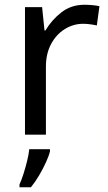

<svg xmlns="http://www.w3.org/2000/svg" viewBox="-20 -566 453 807"><path d="M335 -546Q350 -546 367.5 -544.5Q385 -543 398 -540L387 -459Q374 -462 358.5 -464Q343 -466 329 -466Q288 -466 252 -443.5Q216 -421 194.5 -380.5Q173 -340 173 -286V0H85V-536H157L167 -438H171Q197 -482 238 -514Q279 -546 335 -546ZM190 70Q186 88 173.5 115.5Q161 143 144.5 171Q128 199 110 221H62V209Q70 192 78.5 165.5Q87 139 94 110.5Q101 82 103 61H190Z"/></svg>

Font: Noto Sans Elymaic
Style: Regular
Weight: 400
Designer: Morgane Pierson
Foundry: Google LLC
Version: Version 1.002; ttfautohint (v1.8.4.7-5d5b)